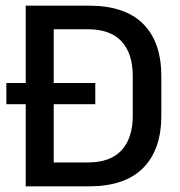

<svg xmlns="http://www.w3.org/2000/svg" viewBox="-20 -659 638 679"><path d="M317 -290.5H2.5V-365.5H317ZM294.5 0H139.5V-84.5H291Q370 -84.5 409.8 -127.5Q449.5 -170.5 449.5 -250.5V-389.5Q449.5 -470 409.8 -512.8Q370 -555.5 291 -555.5H139V-639H294.5Q421.5 -639 486 -574.8Q550.5 -510.5 550.5 -390V-250Q550.5 -129.5 486 -64.8Q421.5 0 294.5 0ZM170 0H71V-639H170Z"/></svg>

Font: Anek Kannada Medium
Style: Regular
Weight: 500
Designer: Vaishnavi Murthy, Maithili Shingre (Kannada) & Yesha Goshar (Latin)
Foundry: Ek Type
Version: Version 1.003